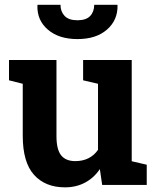

<svg xmlns="http://www.w3.org/2000/svg" viewBox="-20 -782 663 812"><path d="M254.9 10.3Q171.4 10.3 123.8 -42.7Q76.2 -95.7 76.2 -207.5V-427.7L18.1 -442.4V-528.3H76.2H218.8V-206.5Q218.8 -149.9 238.5 -125.2Q258.3 -100.6 298.3 -100.6Q330.1 -100.6 354.5 -113Q378.9 -125.5 394.5 -148.4V-427.7L331.5 -442.4V-528.3H394.5H537.1V-100.1L600.6 -85.4V0H412.1L402.3 -66.9Q377.4 -29.8 339.8 -9.8Q302.2 10.3 254.9 10.3ZM307.6 -616.7Q229 -616.7 182.6 -656.5Q136.2 -696.3 138.2 -758.8L139.2 -761.7H235.8Q235.8 -733.4 253.2 -714.8Q270.5 -696.3 307.6 -696.3Q344.2 -696.3 361.3 -714.4Q378.4 -732.4 378.4 -761.7H476.1L477.1 -758.8Q478 -696.3 432.1 -656.5Q386.2 -616.7 307.6 -616.7Z"/></svg>

Font: Roboto Slab LO
Style: Bold
Weight: 700
Designer: Google
Version: Version 2.000